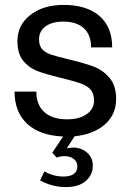

<svg xmlns="http://www.w3.org/2000/svg" viewBox="-20 -542 534 782"><path d="M284 13 252 62Q270 59 278 59Q311 59 334.5 79.5Q358 100 358 133Q358 170 329.5 195Q301 220 248 220Q194 220 143 193L161 156Q197 177 239 177Q266 177 280.5 166.5Q295 156 295 136Q295 117 280.5 105.5Q266 94 242 94Q224 94 211 100L193 80L237 14Q143 10 91.5 -37Q40 -84 39 -169H128Q128 -115 160.5 -85.5Q193 -56 253 -56Q303 -56 333 -77Q363 -98 363 -132Q363 -161 349 -177Q335 -193 308 -202.5Q281 -212 223 -226Q162 -241 130 -253.5Q98 -266 74.5 -294.5Q51 -323 51 -375Q51 -440 103.5 -481Q156 -522 239 -522Q333 -522 385 -477Q437 -432 437 -349H351Q351 -400 321.5 -427Q292 -454 238 -454Q192 -454 165.5 -434.5Q139 -415 139 -382Q139 -356 151.5 -342Q164 -328 187 -320Q210 -312 261 -300Q327 -284 363.5 -270Q400 -256 426.5 -224.5Q453 -193 453 -138Q453 -76 407.5 -35.5Q362 5 284 13Z"/></svg>

Font: CST
Style: Regular
Weight: 400
Version: Version 1.00